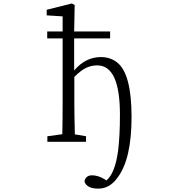

<svg xmlns="http://www.w3.org/2000/svg" viewBox="-20 -817 1040 1106"><path d="M249 -728.5V-760.7L393.6 -796.9L410.2 -788.1L407.2 -635.7H614.3V-595.7H407.2V-411.1Q472.7 -488.3 561.5 -488.3Q616.2 -488.3 656.2 -456.1Q737.3 -390.6 737.8 -146Q738.3 98.6 657.2 206.1Q611.3 270.5 544.9 269.5Q506.8 269.5 487.3 255.9Q467.8 242.2 466.8 225.6Q475.6 192.4 511.2 192.9Q546.9 193.4 583 215.8L592.8 222.7Q642.6 181.6 660.2 51.8Q670.9 -32.2 670.9 -157.2Q670.9 -440.4 540 -440.4Q506.8 -440.4 476.6 -426.3Q446.3 -412.1 408.2 -374V-224.6Q408.2 -166 411.1 -43L475.6 -32.2V0H252.9V-32.2L338.9 -43.9Q340.8 -126 340.8 -224.6V-595.7H252V-635.7H340.8V-722.7Z"/></svg>

Font: GenEi Koburi Mincho v6
Style: Regular
Weight: 400
Designer: o_tamon (Modified)
Foundry: o_tamon / Adobe Systems Incorporated
Version: Version 6.1